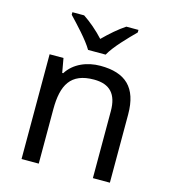

<svg xmlns="http://www.w3.org/2000/svg" viewBox="-113 -857 844 949"><g transform="rotate(15 309.0 -383.0)"><path d="M263 -606H353C377 -651 440 -715 478 -753V-766H416C381 -743 343 -710 307 -674C274 -710 235 -743 200 -766H140V-753C176 -715 237 -651 263 -606ZM343 -546C275 -546 209 -519 174 -463H169L156 -536H85V0H173V-278C173 -403 211 -472 330 -472C412 -472 450 -429 450 -343V0H537V-349C537 -487 471 -546 343 -546Z"/></g></svg>

Font: Noto Sans Bengali
Style: Regular
Weight: 400
Designer: Jelle Bosma - Monotype Design Team
Foundry: Monotype Imaging Inc.
Version: Version 2.003